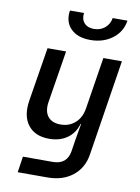

<svg xmlns="http://www.w3.org/2000/svg" viewBox="-102 -853 805 1101"><g transform="rotate(10 300.0 -302.5)"><path d="M358 -639Q283 -639 243.5 -679Q204 -719 214 -785H296Q291 -749 310.5 -727Q330 -705 367 -705Q405 -705 431 -727Q457 -749 463 -785H549Q539 -719 486 -679Q433 -639 358 -639ZM80 180 94 87H267Q350 87 363 8L372 -51L390 -155H387Q371 -100 328 -70Q285 -40 223 -40Q141 -40 100.5 -92.5Q60 -145 74 -235L125 -550H233L184 -246Q176 -192 200 -162Q224 -132 274 -132Q325 -132 360 -164Q395 -196 403 -253L450 -550H558L470 10Q457 89 399 134.5Q341 180 253 180Z"/></g></svg>

Font: JetBrains Mono NL SemiBold
Style: Italic
Weight: 600
Italic angle: -9°
Monospace: yes
Designer: Philipp Nurullin, Konstantin Bulenkov
Foundry: JetBrains
Version: Version 2.305; ttfautohint (v1.8.4.7-5d5b)